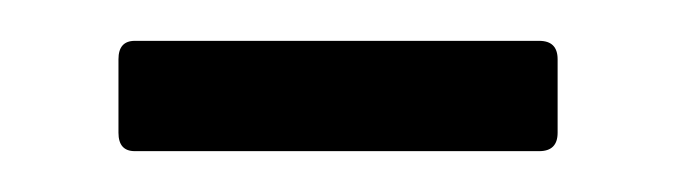

<svg xmlns="http://www.w3.org/2000/svg" viewBox="-20 -312 330 94"><path d="M46 -238Q38 -238 38 -247V-283Q38 -292 46 -292H244Q253 -292 253 -283V-247Q253 -238 244 -238Z"/></svg>

Font: Sofia Sans Extra Condensed
Style: Regular
Weight: 400
Designer: Botio Nikoltchev, Ani Petrova
Foundry: lettersoup
Version: Version 4.101